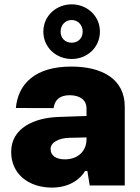

<svg xmlns="http://www.w3.org/2000/svg" viewBox="-20 -850 641 880"><path d="M218.3 9.8C295.9 9.8 347.2 -27.3 370.1 -66.4H380.4L391.1 0H551.8V-360.8C551.8 -488.3 447.8 -544.9 306.6 -544.9C141.1 -544.9 63 -465.8 52.7 -355L225.6 -354.5C231 -393.6 255.4 -413.6 299.3 -413.6C350.1 -413.6 376.5 -388.2 376.5 -354.5V-318.4L248.5 -314C137.2 -310.1 31.2 -263.7 31.2 -153.8C31.2 -52.2 111.3 9.8 218.3 9.8ZM178.7 -705.1C178.7 -631.3 238.8 -579.6 308.6 -579.6C377.9 -579.6 438 -631.3 438 -705.1C438 -778.3 377.9 -830.1 308.6 -830.1C238.8 -830.1 178.7 -778.3 178.7 -705.1ZM211.9 -167.5C211.9 -197.3 249.5 -217.3 297.4 -218.3L376.5 -220.2V-210.9C376.5 -160.2 339.4 -119.6 277.3 -119.6C240.2 -119.6 211.9 -134.3 211.9 -167.5ZM257.8 -705.1C257.8 -736.3 280.3 -758.3 308.6 -758.3C336.4 -758.3 358.9 -736.3 358.9 -705.1C358.9 -673.3 336.4 -654.3 308.6 -654.3C280.3 -654.3 257.8 -673.3 257.8 -705.1Z"/></svg>

Font: Wand UI Pro Black
Style: Regular
Weight: 900
Designer: Andreas Faust
Version: Version 1.003;FEAKit 1.0